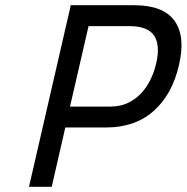

<svg xmlns="http://www.w3.org/2000/svg" viewBox="-20 -715 715 735"><path d="M230 -227 178 0H91L251 -695H494Q605 -695 648 -635.5Q691 -576 665 -465Q639 -353 568 -290Q497 -227 386 -227ZM403 -307Q439 -307 467.5 -320Q496 -333 518 -355.5Q540 -378 555 -408Q570 -438 578 -473Q594 -542 570 -578.5Q546 -615 474 -615H319L248 -307Z"/></svg>

Font: Panefresco 500wt
Style: Italic
Weight: 700
Foundry: Campivisivi & Chank Co
Version: Version 1.000